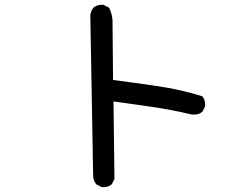

<svg xmlns="http://www.w3.org/2000/svg" viewBox="-20 -725 1040 792"><path d="M398.9 46.4 379.4 36.6 377.9 36.1 377.4 35.2Q366.7 22 364.3 4.4V3.9L352.5 -662.1V-662.6Q355 -680.2 365.7 -693.4L366.2 -693.8Q381.8 -707 405.8 -705.1H406.7L407.7 -704.6L427.2 -694.8L429.2 -693.8L430.2 -692.4Q446.3 -661.6 444.3 -623L446.3 -395Q537.6 -383.3 627.9 -370.1Q674.3 -363.3 720.5 -353Q766.6 -342.8 812 -328.6L814 -328.1L814.9 -327.1Q828.1 -311.5 826.2 -287.6V-286.6L825.7 -285.6L815.9 -266.1L815.4 -265.1L814.5 -264.2Q805.7 -256.3 794.4 -253.7Q783.2 -251 770.5 -252.9H770Q687.5 -272.5 606.4 -284.2Q587.4 -287.1 567.6 -289.8Q547.9 -292.5 528.1 -295.4Q508.3 -298.3 488.3 -301Q468.3 -303.7 448.2 -306.6L452.1 11.7V13.2L451.7 14.2L441.9 33.7L441.4 35.2L440.4 35.6Q424.8 48.8 400.9 46.9H399.9Z"/></svg>

Font: NaikaiFont
Style: SemiBold
Weight: 600
Version: Version 1.89